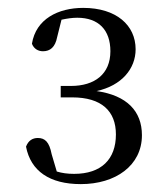

<svg xmlns="http://www.w3.org/2000/svg" viewBox="-20 -920 425 487"><path d="M185 -453C273 -453 340 -500 340 -577C340 -638 302 -678 225 -689C289 -703 324 -746 324 -795C324 -856 275 -900 191 -900C128 -900 71 -872 61 -809C66 -796 77 -790 89 -790C107 -790 120 -800 125 -826L136 -870C150 -873 163 -875 176 -875C230 -875 260 -844 260 -790C260 -732 220 -702 160 -702H134V-673H163C238 -673 274 -638 274 -579C274 -516 237 -479 168 -479C151 -479 137 -481 124 -485L111 -529C105 -560 94 -570 76 -570C63 -570 52 -564 46 -548C58 -486 106 -453 185 -453Z"/></svg>

Font: Source Han Serif KR
Style: Regular
Weight: 400
Designer: Ryoko NISHIZUKA 西塚涼子 (kana & ideographs); Frank Grießhammer (Latin, Greek & Cyrillic); Wenlong ZHANG 张文龙 (bopomofo); San
Foundry: Adobe
Version: Version 2.001;hotconv 1.1.0;makeotfexe 2.6.0